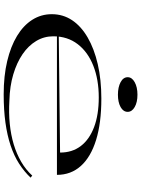

<svg xmlns="http://www.w3.org/2000/svg" viewBox="118 -869 766 1042"><g transform="rotate(90 501.0 -348.0)"><path d="M515 -515Q647 -515 739.5 -486.5Q832 -458 880.5 -404Q929 -350 929 -274H176V-284L808 -291Q808 -357 772.5 -403.5Q737 -450 670 -475.5Q603 -501 509 -501Q412 -501 337 -471.5Q262 -442 219.5 -386.5Q177 -331 177 -254Q177 -204 202.5 -161.5Q228 -119 274 -87.5Q320 -56 384 -37Q448 -18 525 -16Q592 -12 652 -18Q712 -24 763.5 -39.5Q815 -55 858 -80Q901 -105 933 -140L944 -131Q911 -96 868 -68.5Q825 -41 769.5 -22.5Q714 -4 645.5 5.5Q577 15 492 15Q392 15 312 -4Q232 -23 175 -57.5Q118 -92 87.5 -140Q57 -188 57 -246Q57 -307 89.5 -356Q122 -405 183 -440.5Q244 -476 328 -495.5Q412 -515 515 -515ZM494 -711Q535 -711 561 -696Q587 -681 587 -658Q587 -634 561 -619.5Q535 -605 494 -605Q453 -605 426 -619.5Q399 -634 399 -658Q399 -681 426 -696Q453 -711 494 -711Z"/></g></svg>

Font: Kalnia Expanded Light
Style: Regular
Weight: 300
Width: 7
Designer: Frida Medrano
Foundry: Frida Medrano
Version: Version 1.105